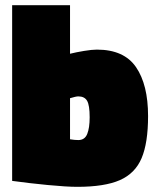

<svg xmlns="http://www.w3.org/2000/svg" viewBox="-20 -710 609 743"><path d="M27 -10V-690H251V-502Q275 -508 305.5 -513Q336 -518 355 -518Q460 -518 506.5 -450Q553 -382 553 -261Q553 -157 528 -98Q503 -39 444 -13Q385 13 279 13Q238 13 165 6Q92 -1 27 -10ZM327 -256Q327 -303 317 -320Q307 -337 283 -337Q274 -337 251 -330V-171Q269 -168 283 -168Q308 -168 317.5 -191.5Q327 -215 327 -256Z"/></svg>

Font: Cairo Black
Style: Regular
Weight: 900
Designer: Mohamed Gaber, Accademia di Belle Arti di Urbino and others
Foundry: Kief Type Foundry, Accademia di Belle Arti di Urbino and others
Version: Version 3.011